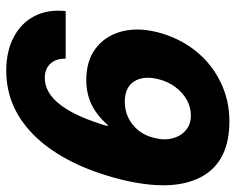

<svg xmlns="http://www.w3.org/2000/svg" viewBox="-88 -636 735 598"><g transform="rotate(90 279.0 -337.5)"><path d="M200.8 10Q140 10 95.8 -13.3Q51.7 -36.7 30.4 -78.3Q9.2 -120 15 -175H163.3Q162.5 -145 178.8 -127.5Q195 -110 223.3 -110Q270 -110 307.5 -159.2Q345 -208.3 373.3 -305.8H370Q338.3 -270.8 304.6 -255Q270.8 -239.2 230 -239.2Q170.8 -239.2 132.1 -267.9Q93.3 -296.7 79.2 -346.7Q65 -396.7 80.8 -460.8Q98.3 -528.3 138.3 -578.8Q178.3 -629.2 235.4 -657.1Q292.5 -685 358.3 -685Q485 -685 532.1 -596.2Q579.2 -507.5 539.2 -345.8Q495.8 -175.8 407.9 -82.9Q320 10 200.8 10ZM296.7 -359.2Q338.3 -359.2 369.2 -384.2Q400 -409.2 410 -450.8Q418.3 -482.5 411.2 -508.3Q404.2 -534.2 385.8 -549.6Q367.5 -565 340 -565Q314.2 -565 291.2 -552.1Q268.3 -539.2 251.3 -516.2Q234.2 -493.3 226.7 -462.5Q215.8 -415.8 234.6 -387.5Q253.3 -359.2 296.7 -359.2Z"/></g></svg>

Font: Funnel Sans Light ExtraBold
Style: Italic
Weight: 800
Italic angle: -14.036°
Version: Version 1.000